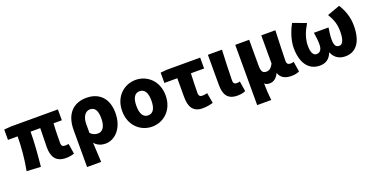

<svg xmlns="http://www.w3.org/2000/svg" viewBox="-26 -1344 4493 2308"><g transform="rotate(-20 2220.5 -190.5)"><path d="M602 14C647 14 686 5 708 -4L687 -135C671 -132 656 -130 646 -130C613 -130 595 -141 595 -181C595 -204 595 -333 602 -430H708V-569H105L19 -562V-430H142C142 -307 130 -152 101 0L280 10C295 -138 308 -296 308 -430H432C431 -338 427 -219 427 -187C427 -67 471 14 602 14Z M801 202H981C977 120 973 38 968 -48C1007 -1 1061 14 1108 14C1228 14 1344 -98 1344 -294C1344 -477 1242 -583 1076 -583C918 -583 801 -487 801 -270ZM1066 -132C1033 -132 1001 -139 968 -174V-287C968 -378 1010 -438 1069 -438C1131 -438 1162 -391 1162 -291C1162 -177 1118 -132 1066 -132Z M1705 14C1850 14 1983 -96 1983 -285C1983 -473 1850 -583 1705 -583C1560 -583 1427 -473 1427 -285C1427 -96 1560 14 1705 14ZM1705 -130C1638 -130 1609 -190 1609 -285C1609 -379 1638 -439 1705 -439C1772 -439 1801 -379 1801 -285C1801 -190 1772 -130 1705 -130Z M2349 14C2401 14 2446 5 2484 -6L2461 -139C2435 -132 2417 -130 2396 -130C2370 -130 2352 -141 2352 -181C2352 -242 2355 -336 2359 -430H2528V-569H2105L2020 -562V-430H2185V-187C2185 -67 2226 14 2349 14Z M2796 14C2846 14 2874 5 2899 -6L2878 -137C2867 -132 2852 -130 2843 -130C2810 -130 2794 -141 2794 -179C2794 -269 2802 -439 2807 -569H2627V-185C2627 -66 2664 14 2796 14Z M2977 202H3157C3148 124 3145 66 3144 -15C3162 4 3185 8 3211 8C3259 8 3301 -23 3327 -79H3330C3350 -18 3403 14 3484 14C3534 14 3562 5 3588 -6L3567 -137C3554 -132 3540 -130 3530 -130C3497 -130 3478 -141 3478 -179C3478 -269 3486 -439 3490 -569H3310V-208C3284 -158 3257 -138 3220 -138C3175 -138 3155 -162 3155 -239V-569H2977Z M3850 14C3918 14 3975 -14 4006 -95H4010C4042 -14 4109 14 4177 14C4319 14 4396 -101 4396 -297C4396 -413 4361 -501 4311 -583L4148 -524C4202 -434 4218 -374 4218 -285C4218 -185 4191 -130 4152 -130C4107 -130 4087 -156 4087 -231C4087 -285 4093 -315 4102 -382H3915C3924 -315 3930 -285 3930 -231C3930 -164 3906 -130 3859 -130C3812 -130 3793 -183 3793 -258C3793 -348 3823 -428 3878 -520L3710 -583C3661 -501 3624 -383 3624 -293C3624 -95 3711 14 3850 14Z"/></g></svg>

Font: Noto Sans TC Black
Style: Regular
Weight: 900
Designer: Ryoko NISHIZUKA 西塚涼子 (kana, bopomofo & ideographs); Paul D. Hunt (Latin, Greek & Cyrillic); Sandoll Communications 산돌커뮤니
Foundry: Adobe
Version: Version 2.004;hotconv 1.0.118;makeotfexe 2.5.65603